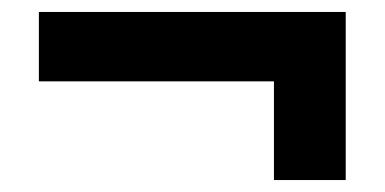

<svg xmlns="http://www.w3.org/2000/svg" viewBox="-20 -437 643 321"><path d="M558 -136H438V-301H45V-417H558Z"/></svg>

Font: Hind Variable Light
Style: Regular
Weight: 300
Designer: Manushi Parikh, Satya Rajpurohit
Foundry: Indian Type Foundry
Version: Version 3.000